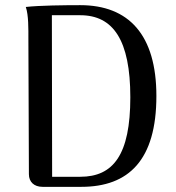

<svg xmlns="http://www.w3.org/2000/svg" viewBox="-20 -724 683 744"><path d="M145 0H295C479 0 586 -104 586 -352C586 -589 479 -704 291 -704C231 -704 133 -703 80 -697C91 -665 90 -611 90 -572L92 -49C92 -19 112 0 145 0ZM182 -39 181 -665H291C419 -665 485 -568 485 -347C485 -124 419 -39 291 -39Z"/></svg>

Font: Arima Koshi Medium
Style: Regular
Weight: 500
Designer: Joana Correia and Natanael Gama
Foundry: NDISCOVER
Version: Version 1.019;PS 001.019;hotconv 1.0.88;makeotf.lib2.5.64775